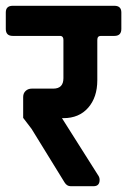

<svg xmlns="http://www.w3.org/2000/svg" viewBox="-50 -643 439 663"><path d="M169 -373V-505Q169 -518 159 -519H-6Q-30 -519 -30 -543V-600Q-30 -623 -6 -623H345Q369 -623 369 -600V-543Q369 -519 345 -519H298Q286 -519 286 -505V-366Q286 -307 254.5 -271Q223 -235 169 -235H164L288 -39Q294 -31 294 -22Q294 0 273 0H194Q181 0 173 -13L59 -198L30 -236V-308Q30 -321 38.5 -329Q47 -337 60 -337H134Q169 -337 169 -373Z"/></svg>

Font: Rajdhani
Style: Bold
Weight: 700
Designer: Satya Rajpurohit, Jyotish Sonowal
Foundry: Indian Type Foundry
Version: Version 1.201 February 1, 2022